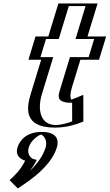

<svg xmlns="http://www.w3.org/2000/svg" viewBox="-20 -724 635 1112"><path d="M221.8 40C271.8 40 299.5 80 284.3 130C255.8 223 165.6 299 86.7 351L56.2 320C56.2 320 116.9 275 148.8 210C113.5 201 94 170 106.3 130C121.5 80 173.8 40 221.8 40ZM284.8 -513 343.2 -704H520.2L461.8 -513H569.8L528.6 -378H420.6L370.7 -215C356.1 -167 361 -144 389 -144C412 -144 437.9 -160 437.9 -160L438.2 -17C438.2 -17 371.4 15 298.4 15C157.4 15 155.5 -90 183.3 -181L243.6 -378H169.6L210.8 -513ZM217.2 55C258.9 55 282 88.2 269.3 130C244.4 211.4 165.7 281.6 92.2 331.7L78.8 318.1C100.2 299.4 138.5 262 162.7 212.7L169.6 198.7L156.7 195.4C126.7 187.7 111.4 162.1 121.3 130C134.1 88.1 177.7 55 217.2 55ZM295.3 -498H221.3L189.2 -393H263.2L198.3 -181C171.4 -92.9 173.4 0 303 0C352.8 0 399.1 -15.5 422.5 -24.8L422.3 -137.6C413.7 -134.1 398.4 -129 384.4 -129C343 -129 341 -166.8 355.7 -215L410.2 -393H518.2L550.3 -498H442.3L500.6 -689H353.6ZM217.2 55C177.7 55 134.1 88.1 121.3 130C111.4 162.1 126.7 187.7 156.7 195.4L169.6 198.7L162.7 212.7C138.5 262 100.2 299.4 78.8 318.1L92.2 331.7C165.7 281.6 244.4 211.4 269.3 130C282 88.2 258.9 55 217.2 55ZM295.3 -498 353.6 -689H500.6L442.3 -498H550.3L518.2 -393H410.2L355.7 -215C341 -166.8 343 -129 384.4 -129C398.4 -129 413.7 -134.1 422.3 -137.6L422.5 -24.8C399.1 -15.5 352.8 0 303 0C173.4 0 171.4 -92.9 198.3 -181L263.2 -393H189.2L221.3 -498ZM221.8 40C173.8 40 121.5 80 106.3 130C94 170 113.6 201 148.8 210C128.2 252 90.3 291 70.2 308.5L56.6 320.4L86.8 351.1L98.5 343.1C173.4 292.1 257.2 218.6 284.3 130C299.5 80 271.8 40 221.8 40ZM284.8 -513H210.8L169.6 -378H243.6L183.3 -181C155.5 -90.1 157.6 15 298.4 15C351.3 15 399.8 -1.4 424.5 -11.1L438.2 -16.6L437.9 -158.4L420.1 -151.2C412.9 -148.3 399.4 -144 389 -144C361.3 -144 356.1 -167.1 370.7 -215L420.6 -378H528.6L569.8 -513H461.8L520.2 -704H343.2ZM217.5 55.3C233 59.9 256.7 89.4 244.3 130C228.5 181.5 193.1 227.7 151.5 267.3C167.2 248.1 180.6 227 192.8 202.1L174 197.3C159.8 193.7 134.4 168.7 146.3 130C158.5 89.9 199.7 60.2 217.5 55.3ZM320.3 -498 378.6 -689H475.6L417.3 -498H525.3L493.2 -393H385.2L330.7 -215C318.6 -175.3 306.8 -145.2 353.4 -132.7C361.9 -130.4 373.1 -129 384.4 -129C388.9 -129 397.3 -129.5 397.7 -129.5L397.9 -21.2C376 -12.4 334.5 0 303 0C216.9 0 193.5 -83.3 223.3 -181L288.2 -393H214.2L246.3 -498ZM221.8 40C130.4 40 93 91.7 81.3 130C71.3 162.7 81 192.3 125.7 206.5C98.9 261.1 61.5 296.5 35.5 319.3L83.1 367.6L127 337.7C202.6 286.2 283.6 214.1 309.3 130C321 91.7 314.8 40 221.8 40ZM259.8 -513H185.8L144.6 -378H218.6L158.3 -181C133.5 -99.6 114.3 15 298.4 15C370.1 15 425.4 -5.4 450.3 -15.2L462.8 -20.1L462.5 -174.7L394.1 -147C393.8 -146.9 393.6 -146.8 393.6 -146.8C385.5 -157.8 386.3 -184.1 395.7 -215L445.6 -378H553.6L594.8 -513H486.8L545.2 -704H318.2Z"/></svg>

Font: Hussar Outliner
Style: Obl
Weight: 700
Foundry: Cannot Into Space Fonts
Version: Version 0.92